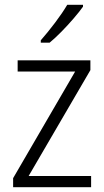

<svg xmlns="http://www.w3.org/2000/svg" viewBox="-20 -785 436 805"><path d="M362 0H35V-38L295 -485H54V-532H359V-491L100 -47H362ZM328 -757Q313 -736 289 -708Q265 -680 238 -652.5Q211 -625 188 -606H151V-616Q180 -649 211 -690Q242 -731 262 -765H328Z"/></svg>

Font: Noto Sans Georgian SemiCondensed Light
Style: Regular
Weight: 300
Width: 4
Designer: Monotype Design Team, Akaki Razmadze
Foundry: Google LLC
Version: Version 2.005; ttfautohint (v1.8.4.7-5d5b)